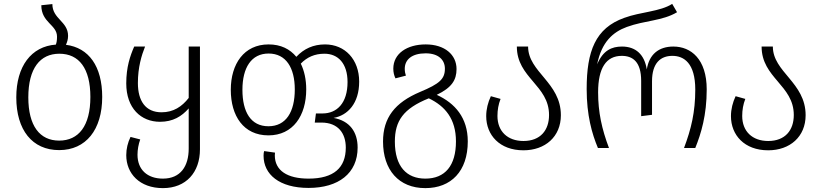

<svg xmlns="http://www.w3.org/2000/svg" viewBox="-20 -763 4238 990"><path d="M320 -532C326 -545 331 -560 331 -578C331 -653 250 -665 250 -742L193 -736C193 -646 274 -636 274 -574C274 -555 272 -544 268 -533C141 -524 64 -421 64 -261C64 -93 146 11 285 11C423 11 507 -94 507 -263C507 -421 438 -517 320 -532ZM285 -38C185 -38 126 -114 126 -261C126 -411 187 -486 286 -486C387 -486 446 -411 446 -263C446 -113 385 -38 285 -38Z M953 -523V-258C918 -213 874 -184 813 -184C730 -184 691 -243 691 -335C691 -416 710 -478 728 -523H672C651 -475 631 -417 631 -333C631 -205 707 -135 805 -135C872 -135 917 -163 953 -204V3C953 94 911 158 820 158C740 158 689 112 689 35C689 9 694 -19 703 -44L653 -57C639 -28 631 4 631 37C631 132 700 207 820 207C940 207 1011 125 1011 7V-523Z M1700 -155C1773 -168 1832 -230 1832 -342C1832 -456 1759 -534 1656 -534C1596 -534 1547 -512 1508 -470C1475 -510 1428 -534 1365 -534C1238 -534 1170 -433 1170 -300C1170 -165 1236 -65 1364 -65C1491 -65 1559 -167 1559 -302C1559 -353 1549 -398 1531 -435C1563 -468 1602 -486 1653 -486C1724 -486 1772 -435 1772 -340C1772 -231 1717 -178 1643 -178H1609L1603 -131H1637C1724 -131 1763 -75 1763 -2C1763 102 1701 158 1571 158C1462 158 1397 117 1397 38C1397 32 1398 28 1398 24L1342 16C1340 21 1339 30 1339 40C1339 136 1420 206 1571 206C1725 206 1824 131 1824 -2C1824 -83 1783 -140 1700 -155ZM1364 -112C1273 -112 1230 -186 1230 -300C1230 -414 1276 -487 1365 -487C1455 -487 1500 -413 1500 -302C1500 -186 1455 -112 1364 -112Z M2232 -274C2309 -311 2334 -350 2334 -407C2334 -481 2273 -534 2175 -534C2079 -534 2008 -487 2008 -409C2008 -390 2012 -374 2019 -359L2073 -373C2070 -382 2067 -393 2067 -408C2067 -456 2104 -488 2175 -488C2241 -488 2274 -454 2274 -409C2274 -356 2247 -331 2146 -289C2016 -234 1955 -156 1955 -33C1955 113 2036 207 2173 207C2306 207 2392 120 2392 -34C2392 -156 2326 -231 2232 -274ZM2173 158C2077 158 2016 96 2016 -33C2016 -139 2059 -203 2191 -256C2275 -216 2331 -150 2331 -34C2331 91 2275 158 2173 158Z M2703 -523H2645C2645 -361 2811 -324 2811 -170C2811 -92 2767 -36 2679 -36C2597 -36 2545 -86 2545 -165C2545 -196 2550 -225 2561 -253L2511 -267C2496 -235 2487 -200 2487 -164C2487 -67 2556 12 2679 12C2791 12 2872 -58 2872 -169C2872 -338 2703 -391 2703 -523Z M3063 0H3120C3083 -98 3064 -185 3064 -287C3064 -413 3106 -475 3186 -475C3243 -475 3286 -444 3286 -346V-164L3342 -171V-344C3342 -438 3386 -475 3447 -475C3506 -475 3565 -438 3565 -301C3565 -185 3544 -98 3507 0H3565C3595 -74 3624 -169 3624 -302C3624 -458 3543 -523 3452 -523C3376 -523 3327 -482 3315 -405C3303 -482 3258 -523 3187 -523C3134 -523 3089 -503 3059 -431C3082 -547 3141 -598 3212 -624C3305 -658 3396 -655 3471 -700L3446 -743C3384 -703 3283 -702 3199 -671C3050 -618 3005 -499 3005 -304C3005 -169 3032 -74 3063 0Z M3965 -523H3907C3907 -361 4073 -324 4073 -170C4073 -92 4029 -36 3941 -36C3859 -36 3807 -86 3807 -165C3807 -196 3812 -225 3823 -253L3773 -267C3758 -235 3749 -200 3749 -164C3749 -67 3818 12 3941 12C4053 12 4134 -58 4134 -169C4134 -338 3965 -391 3965 -523Z"/></svg>

Font: FiraGO Light
Style: Regular
Weight: 300
Designer: bBox Type
Foundry: bBox Type GmbH
Version: Version 1.001;PS 001.001;hotconv 1.0.88;makeotf.lib2.5.64775